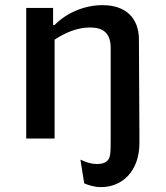

<svg xmlns="http://www.w3.org/2000/svg" viewBox="-20 -552 660 765"><path d="M382.5 193.5C468 193.5 535.5 129 535.5 18V-10L533.5 -395.5C533 -480 481.5 -531.5 388.5 -531.5C315 -531.5 244 -500 197 -452H191.5V-520.5H84.5V0H197.5V-394C241.5 -423 289.5 -442.5 338.5 -442.5C389 -442.5 421 -422 421 -361V0C421 54.5 421 76.5 407 89C395 100.5 377 101.5 364.5 101.5C345.5 101.5 323 95 300.5 84L315.5 178.5C333 186 355.5 193.5 382.5 193.5Z"/></svg>

Font: Monaspace Argon Medium
Style: Regular
Weight: 500
Designer: Riley Cran & the Lettermatic Team
Foundry: Lettermatic
Version: Version 1.000 (Monaspace Argon)